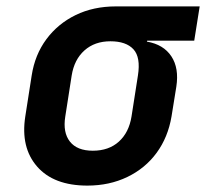

<svg xmlns="http://www.w3.org/2000/svg" viewBox="-20 -570 644 600"><path d="M253 10Q148 10 96 -49.5Q44 -109 59 -206L79 -334Q89 -399 125 -447.5Q161 -496 216.5 -523Q272 -550 342 -550H604L587 -443H440L439 -440Q491 -431 515.5 -394Q540 -357 531 -299L516 -206Q505 -141 469.5 -92.5Q434 -44 378 -17Q322 10 253 10ZM270 -99Q320 -99 351.5 -127.5Q383 -156 391 -206L411 -334Q420 -391 397 -416Q374 -441 325 -441Q276 -441 244 -412.5Q212 -384 204 -334L184 -206Q176 -156 198.5 -127.5Q221 -99 270 -99Z"/></svg>

Font: JetBrains Mono NL
Style: Bold Italic
Weight: 700
Italic angle: -9°
Designer: Philipp Nurullin, Konstantin Bulenkov
Foundry: JetBrains
Version: Version 2.304; ttfautohint (v1.8.4.7-5d5b)